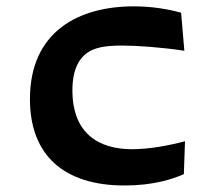

<svg xmlns="http://www.w3.org/2000/svg" viewBox="-20 -558 660 590"><path d="M391 -538.5C223 -538.5 72 -462 72 -253.5C72 -81 176.5 12 362.5 12C451 12 510.5 -7.5 545 -23L548.5 -124C497.5 -110.5 438.5 -99.5 385.5 -99.5C281.5 -99.5 202.5 -149.5 202.5 -280.5C202.5 -351 227.5 -381 247 -395C269 -410.5 298 -418 354 -418C402.5 -418 477.5 -412.5 546.5 -402L536.5 -519C494 -530.5 445.5 -538.5 391 -538.5Z"/></svg>

Font: Monaspace Argon SemiBold
Style: Regular
Weight: 600
Designer: Riley Cran & the Lettermatic Team
Foundry: Lettermatic
Version: Version 1.000 (Monaspace Argon)